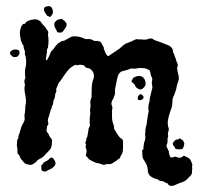

<svg xmlns="http://www.w3.org/2000/svg" viewBox="-20 -525 650 629"><path d="M36 -339Q32 -338 27 -338Q22 -338 20 -341Q18 -343 16.5 -344.5Q15 -346 13 -348Q12 -355 17 -358.5Q22 -362 28 -363Q33 -363 38.5 -361.5Q44 -360 44 -353Q44 -345 36 -339ZM137 -369 134 -363Q134 -358 133.5 -352.5Q133 -347 132 -342Q131 -340 130.5 -334Q130 -328 132 -327Q136 -330 141 -341Q144 -349 146 -353.5Q148 -358 154 -363Q156 -366 158 -368.5Q160 -371 162 -374Q168 -380 171 -384Q173 -385 175.5 -386Q178 -387 180 -389Q182 -391 185 -391Q188 -391 191 -392Q201 -397 205.5 -400Q210 -403 215 -405Q218 -406 225 -406Q234 -406 243 -403.5Q252 -401 260 -397H275Q286 -394 288 -391Q293 -391 300 -390.5Q307 -390 311 -386Q314 -381 316 -376.5Q318 -372 320 -370V-366Q328 -342 335 -341Q347 -349 352.5 -353Q358 -357 363 -360Q368 -363 372.5 -366.5Q377 -370 382 -375Q392 -383 394 -383Q402 -386 406 -387.5Q410 -389 414 -391Q422 -396 429 -397Q434 -395 436 -396H438H443Q445 -396 447.5 -395.5Q450 -395 452 -395Q461 -395 468 -398Q470 -399 474 -399Q480 -399 485 -394Q509 -386 518 -382Q527 -378 533 -376Q547 -369 547 -354Q548 -352 549 -350Q550 -348 551 -346Q552 -344 552 -342.5Q552 -341 553 -339Q556 -333 557 -328Q558 -323 560 -320Q565 -312 560 -303Q562 -288 564 -281Q568 -268 564 -259Q559 -246 557 -232Q555 -227 553.5 -222Q552 -217 550 -212Q545 -204 545 -195Q545 -190 544.5 -185Q544 -180 543 -175Q539 -164 535.5 -153Q532 -142 530 -130Q529 -123 530 -115Q530 -111 532 -107Q535 -101 530 -90Q530 -83 531 -79Q528 -71 529 -64Q529 -54 525 -49Q526 -41 530 -37Q530 -35 531 -33.5Q532 -32 533 -30Q533 -20 539 -9Q548 -9 554 -12Q563 -9 565 -8.5Q567 -8 569 -8Q573 -8 576 -11Q578 -11 582 -15Q594 -10 598.5 -7Q603 -4 605 1Q611 13 610 17Q608 21 610 26Q609 30 609 39Q609 46 604 51Q597 57 592 63Q585 70 570 74L556 80Q554 81 550.5 82.5Q547 84 542 84Q538 84 536 83Q529 79 530 77L529 76Q519 73 519 71Q514 69 512.5 68.5Q511 68 509 68Q501 68 498 63Q484 60 474 53Q464 46 464 30Q463 20 460 14Q457 8 452 0Q447 -7 446.5 -15Q446 -23 446 -28Q444 -32 449 -35Q450 -38 450 -42Q450 -46 451 -49Q451 -52 451.5 -55.5Q452 -59 454 -62Q457 -73 456 -79Q456 -81 455.5 -83.5Q455 -86 456 -90Q456 -105 460 -116Q462 -132 463.5 -142Q465 -152 467 -160Q464 -177 470 -193Q470 -198 470.5 -201.5Q471 -205 472 -208L475 -221Q480 -237 479 -243Q478 -247 477.5 -250.5Q477 -254 478 -259Q480 -268 477 -272Q473 -281 473 -284Q473 -288 471.5 -292Q470 -296 466 -297L459 -300Q453 -302 447 -302H434Q426 -300 417 -300Q415 -300 414 -300.5Q413 -301 411 -301Q409 -301 405 -299Q398 -296 391.5 -294.5Q385 -293 378 -291Q370 -286 367 -278Q364 -270 362 -258Q359 -245 357.5 -236.5Q356 -228 357 -220Q357 -215 354 -210Q353 -208 352.5 -205.5Q352 -203 351 -201Q345 -194 345 -184Q349 -173 348 -169Q347 -166 347 -162Q347 -151 347 -140.5Q347 -130 350 -122L353 -113Q354 -108 354 -102Q356 -100 357.5 -97.5Q359 -95 361 -91Q365 -85 369 -79Q373 -73 378 -71Q383 -68 383 -60.5Q383 -53 383 -45Q383 -37 382.5 -31Q382 -25 379 -20Q375 -14 374 -10Q372 -5 369 -5Q367 -3 365.5 -2Q364 -1 362 1Q353 7 348 10Q343 13 338 13Q334 13 332 12Q325 14 321 15Q319 15 319 15Q315 15 313 13Q303 9 296 9Q293 8 282.5 3Q272 -2 270 -5Q268 -9 265 -11Q263 -11 261 -17Q266 -31 262 -38Q259 -44 262 -51Q257 -58 263 -65Q262 -69 263 -72Q267 -76 267 -84Q269 -91 269 -94.5Q269 -98 270 -102Q270 -105 275 -113Q274 -116 274 -119.5Q274 -123 274 -126V-139Q275 -145 275.5 -149.5Q276 -154 276 -157Q275 -159 275 -161.5Q275 -164 275 -166Q276 -171 276.5 -176Q277 -181 276 -187Q275 -195 280 -206V-215Q280 -226 280.5 -238Q281 -250 284 -261Q289 -272 287.5 -280.5Q286 -289 281 -294Q276 -301 267 -302Q260 -303 255 -311Q245 -313 243 -313Q241 -313 239.5 -312.5Q238 -312 236 -312Q234 -312 233.5 -311.5Q233 -311 232 -311Q231 -311 227 -313Q211 -305 202.5 -294.5Q194 -284 186 -272Q178 -259 172 -253Q171 -251 170 -248.5Q169 -246 168 -243Q167 -241 166 -238.5Q165 -236 164 -233Q166 -223 161 -218Q161 -212 159.5 -206Q158 -200 155 -195Q154 -190 154 -187Q154 -184 153 -182Q152 -180 151 -178.5Q150 -177 150 -175Q149 -171 148 -168.5Q147 -166 146 -164Q145 -160 144 -157Q143 -154 142 -151Q142 -149 140 -143Q138 -139 137 -134Q136 -129 138 -123Q140 -116 134 -112Q134 -105 133 -102Q131 -94 137 -89Q140 -85 141 -81Q144 -76 146 -73Q148 -70 150 -68Q151 -64 150 -57Q150 -40 141 -32L124 -14Q116 -7 111 -5Q107 -3 104 -1Q101 1 99 5Q88 14 82 15Q72 15 63 11Q62 11 59 8Q56 5 55 3Q47 -5 45 -12Q43 -18 38 -21Q37 -26 37 -30.5Q37 -35 37 -39Q36 -41 36 -43.5Q36 -46 35 -49Q36 -54 36 -62Q36 -68 40 -72Q40 -77 41 -81.5Q42 -86 44 -88Q45 -93 46 -96.5Q47 -100 48 -103Q49 -106 50 -109Q51 -112 52 -114Q59 -126 60 -130Q61 -134 61 -136Q59 -147 61 -152Q62 -157 62.5 -164Q63 -171 63 -173Q62 -176 64 -182Q65 -186 65 -192Q65 -203 63.5 -210Q62 -217 61 -224Q59 -237 62 -248Q60 -252 60 -255.5Q60 -259 60 -262L63 -269Q61 -286 62 -295Q63 -304 65 -309Q66 -323 65.5 -329Q65 -335 64 -340Q60 -349 62 -356Q60 -361 59 -364Q58 -367 58 -369Q57 -371 57 -373.5Q57 -376 56 -378Q52 -380 52 -384L49 -391Q44 -414 45.5 -423Q47 -432 50 -439Q54 -444 55 -445.5Q56 -447 57 -447Q58 -447 58.5 -446.5Q59 -446 60 -446Q69 -458 77 -458Q82 -461 88 -461Q93 -461 94 -462Q108 -461 115 -452Q116 -449 121 -444Q123 -441 128 -437Q129 -434 131 -431.5Q133 -429 135 -426Q140 -420 137 -412Q141 -391 137 -369ZM411 -260 415 -267Q417 -272 421 -272Q427 -276 435 -276Q446 -276 450 -270Q452 -268 454 -264.5Q456 -261 456 -258Q460 -247 451 -238Q445 -232 440 -232Q437 -232 433 -234Q425 -238 423 -244Q422 -247 419.5 -249.5Q417 -252 415 -254Q411 -255 411 -260ZM451 -207Q448 -197 439 -197Q435 -197 432 -198Q430 -207 433.5 -211.5Q437 -216 441 -216Q444 -216 445 -215ZM144 -469Q137 -472 134 -474L132 -477Q120 -492 126 -501Q133 -505 139 -505Q145 -505 148 -501.5Q151 -498 152 -494Q155 -484 152 -479Q149 -474 144 -469ZM158 -449Q162 -455 162 -455Q169 -462 176 -462Q177 -463 181 -463Q185 -463 186 -460Q191 -458 195.5 -452Q200 -446 197 -438Q192 -430 189 -425.5Q186 -421 180 -418L168 -419Q164 -429 161 -433Q157 -439 158 -449ZM115 17Q117 15 119 13.5Q121 12 123 7Q125 6 127.5 5Q130 4 133 2Q135 1 137 -0.5Q139 -2 141 -4Q143 -6 145 -7.5Q147 -9 149 -9Q150 -9 154 -7Q157 -2 160 3Q163 8 161 15Q157 22 150.5 26Q144 30 136 33Q132 37 128 37Q124 37 118 35Q116 32 115.5 27Q115 22 115 17ZM555 -37Q554 -39 553 -41.5Q552 -44 550 -46Q546 -50 546 -56Q552 -65 555 -66.5Q558 -68 560 -68Q565 -68 569 -72Q580 -66 581 -62L584 -55Q582 -43 579.5 -39.5Q577 -36 572 -36Q567 -36 563.5 -36Q560 -36 555 -37Z"/></svg>

Font: Black And White Picture
Style: Regular
Weight: 400
Designer: AsiaSoft Inc.
Foundry: AsiaSoft Inc.
Version: Version 1.64